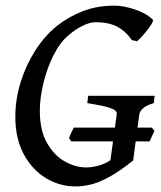

<svg xmlns="http://www.w3.org/2000/svg" viewBox="-20 -650 574 685"><path d="M530.8 -183.1 513.7 -145.5H234.4L226.1 -157.2Q229 -164.6 233.9 -175.8Q238.8 -187 243.2 -194.8H521.5ZM531.7 -308.1 528.8 -282.2Q502.4 -274.4 490.5 -263.7Q478.5 -252.9 477.1 -242.2Q471.7 -203.1 465.8 -158.7Q460 -114.3 455.1 -77.6Q405.8 -38.1 369.1 -18.3Q332.5 1.5 304 8.3Q275.4 15.1 249 15.1Q192.9 15.1 144 -14.4Q95.2 -43.9 64.9 -99.6Q34.7 -155.3 34.7 -233.4Q34.7 -295.4 53.5 -356.2Q72.3 -417 105.5 -469.2Q138.7 -521.5 182.6 -557.1Q223.6 -589.8 274.9 -609.9Q326.2 -629.9 388.7 -629.9Q419.4 -629.9 459.7 -616.9Q500 -604 524.9 -580.1Q528.8 -576.7 518.3 -560.5Q507.8 -544.4 492.9 -527.3Q478 -510.3 469.2 -502.9L450.7 -506.8Q427.7 -539.6 397.2 -555.2Q366.7 -570.8 320.8 -570.8Q301.3 -570.8 275.4 -558.3Q249.5 -545.9 224.1 -523.9Q193.4 -498 170.4 -451.9Q147.5 -405.8 134.8 -352.8Q122.1 -299.8 122.1 -254.4Q122.1 -185.1 147.5 -140.4Q172.9 -95.7 210.9 -74.2Q249 -52.7 287.1 -52.7Q310.1 -52.7 333.5 -59.6Q356.9 -66.4 374 -78.6L396.5 -242.2Q397.5 -249 391.6 -255.1Q385.7 -261.2 363.3 -267.8Q340.8 -274.4 291.5 -282.2L294.4 -308.1Z"/></svg>

Font: Gentium Book Plus
Style: Italic
Weight: 400
Italic angle: -8°
Designer: Victor Gaultney, Annie Olsen, Iska Routamaa, Becca Hirsbrunner
Foundry: SIL International
Version: Version 6.101